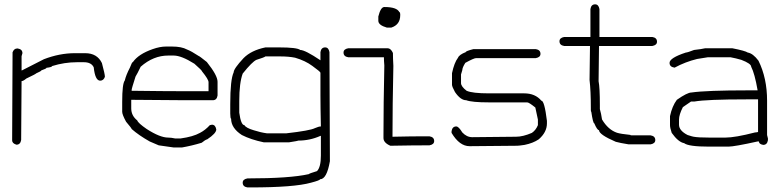

<svg xmlns="http://www.w3.org/2000/svg" viewBox="-20 -673 3540 873"><path d="M58.6 -452.6H60.5Q82 -449.2 82 -431.2L78.1 -417.5V-353H80.1L179.7 -403.8Q251 -431.2 320.3 -431.2H367.2Q421.9 -431.2 443.4 -386.2Q457 -335.9 457 -323.7Q450.7 -306.2 435.5 -306.2Q412.6 -306.2 406.2 -366.7Q395.5 -390.1 361.3 -390.1H330.1Q272.9 -390.1 216.8 -372.6Q216.8 -367.7 191.4 -364.7Q191.4 -360.8 168 -353Q168 -349.6 144.5 -339.4Q144 -336.9 99.6 -315.9Q85.9 -304.2 78.1 -304.2Q76.2 -121.1 76.2 -36.6Q72.8 -15.1 54.7 -15.1Q35.2 -21 35.2 -34.7Q37.1 -302.2 37.1 -435.1Q43.5 -452.6 58.6 -452.6Z M734.9 -461.4H762.2Q805.7 -461.4 830.6 -447.8Q850.1 -440.4 883.3 -418.5Q886.2 -418.5 920.4 -391.1Q969.2 -330.1 969.2 -301.3V-238.8Q965.8 -217.3 947.8 -217.3H820.8Q734.4 -217.3 576.7 -219.2V-180.2Q576.7 -147 604 -125.5Q607.9 -113.3 647 -86.4Q707.5 -47.4 744.6 -47.4Q758.8 -47.4 775.9 -43.5H801.3Q857.9 -51.3 889.2 -68.8Q913.1 -81.1 934.1 -104L943.8 -106Q959.5 -106 963.4 -84.5Q963.4 -66.9 922.4 -39.6Q913.6 -37.6 897 -23.9Q852.1 -10.3 807.1 -2.4H770L701.7 -12.2L660.6 -29.8Q611.3 -57.6 578.6 -86.4Q578.6 -89.8 553.2 -119.6Q535.6 -151.9 535.6 -164.6V-209.5Q535.6 -292.5 547.4 -307.1Q553.2 -332 570.8 -365.7Q580.1 -391.1 584.5 -391.1Q609.9 -427.2 674.3 -449.7Q707.5 -461.4 734.9 -461.4ZM578.6 -264.2V-260.3Q731 -258.3 816.9 -258.3H928.2V-299.3Q928.2 -312 898.9 -348.1Q898.9 -352.5 863.8 -383.3Q804.7 -420.4 770 -420.4H744.6Q677.2 -420.4 619.6 -369.6Q604 -336.9 596.2 -324.7Q578.6 -270 578.6 -264.2Z M1247.6 -457.5Q1331.1 -457.5 1345.2 -445.8Q1367.2 -445.8 1437 -398.9V-436Q1440.4 -457.5 1458.5 -457.5Q1474.1 -457.5 1478 -436Q1478 -281.7 1480 60.1Q1465.8 142.1 1435.1 142.1Q1435.1 147 1394 157.7Q1317.9 179.2 1118.7 179.2H1105Q1083.5 175.8 1083.5 157.7Q1083.5 142.1 1105 138.2Q1297.9 138.2 1384.3 118.7Q1384.3 116.2 1421.4 105Q1439 86.9 1439 34.7V-55.2H1437Q1389.2 -33.7 1335.4 -33.7Q1335.4 -32.2 1294.4 -25.9H1179.2Q1120.6 -38.1 1079.6 -59.1Q1030.8 -90.8 1030.8 -133.3Q1027.3 -133.3 1026.9 -156.7V-199.7Q1026.9 -311 1042.5 -344.2Q1042.5 -360.4 1087.4 -408.7Q1122.6 -444.3 1187 -457.5ZM1067.9 -160.6Q1075.7 -104 1091.3 -104Q1098.1 -91.3 1134.3 -80.6Q1164.6 -70.8 1192.9 -66.9H1282.7Q1389.6 -79.1 1411.6 -90.3Q1429.2 -98.1 1439 -98.1Q1437 -188.5 1437 -238.8V-342.3Q1437 -346.7 1399.9 -373.5Q1368.2 -397 1321.8 -410.6Q1293 -416.5 1253.4 -416.5H1187Q1182.1 -412.1 1146 -400.9Q1127 -392.6 1083.5 -338.4Q1067.9 -295.9 1067.9 -213.4Z M1727.5 -641.1Q1784.7 -641.1 1795.9 -617.7Q1799.8 -617.7 1799.8 -607.9V-604Q1799.8 -560.5 1758.8 -547.4H1739.3Q1700.2 -558.6 1700.2 -578.6V-598.1Q1710.9 -641.1 1727.5 -641.1ZM1563.5 -453.6H1741.2Q1757.3 -453.6 1766.6 -432.1Q1766.6 -408.2 1768.6 -373.5Q1764.6 -191.4 1764.6 -51.3H1766.6Q1853 -53.2 1901.4 -53.2H1932.6Q1954.1 -49.8 1954.1 -31.7Q1954.1 -16.1 1932.6 -12.2H1922.9Q1859.4 -12.2 1754.9 -10.3Q1723.6 -23.9 1723.6 -45.4V-61Q1723.6 -196.3 1727.5 -375.5Q1725.6 -397 1725.6 -412.6H1563.5Q1542 -416 1542 -434.1Q1542 -449.7 1563.5 -453.6Z M2132.8 -449.7H2416Q2437.5 -446.3 2437.5 -428.2Q2437.5 -412.6 2416 -408.7H2144.5Q2134.8 -408.7 2095.7 -387.2Q2082 -365.2 2082 -354Q2076.2 -336.4 2076.2 -334.5V-295.4Q2076.2 -279.8 2101.6 -260.3Q2127.9 -248.5 2203.1 -248.5H2363.3Q2413.6 -248.5 2441.4 -215.3Q2455.6 -215.3 2466.8 -123.5V-111.8Q2466.8 -71.8 2429.7 -39.6Q2403.8 -22 2365.2 -14.2Q2338.9 -10.3 2332 -10.3Q2163.1 -8.3 2115.2 -8.3Q2069.3 -8.3 2033.2 -68.8V-76.7Q2036.6 -98.1 2054.7 -98.1Q2065.4 -98.1 2082 -70.8Q2102.1 -49.3 2127 -49.3H2128.9Q2309.1 -51.3 2326.2 -51.3Q2357.9 -51.3 2398.4 -68.8Q2416.5 -81.1 2425.8 -104V-129.4Q2414.1 -183.1 2414.1 -184.1Q2385.3 -207.5 2377 -207.5H2203.1Q2126 -207.5 2099.6 -217.3Q2074.2 -217.3 2048.8 -254.4Q2035.2 -279.3 2035.2 -287.6V-340.3Q2045.4 -388.2 2062.5 -410.6Q2067.9 -424.3 2097.7 -436Q2097.7 -440.9 2132.8 -449.7Z M2686 -653.3Q2701.7 -653.3 2705.6 -631.8V-504.9H2945.8Q2967.3 -501.5 2967.3 -483.4Q2967.3 -467.8 2945.8 -463.9H2703.6Q2701.7 -331.1 2701.7 -303.7Q2707.5 -275.4 2707.5 -194.3V-176.8Q2713.4 -157.2 2717.3 -129.9Q2745.1 -83 2785.6 -69.3Q2802.7 -64 2846.2 -59.6Q2846.2 -57.6 2852.1 -57.6H2938Q2959.5 -54.2 2959.5 -36.1Q2959.5 -20.5 2938 -16.6H2838.4Q2799.3 -22.9 2779.8 -28.3Q2703.6 -61 2703.6 -81.1Q2695.3 -81.1 2682.1 -112.3Q2676.3 -112.3 2668.5 -165Q2666.5 -165 2666.5 -172.9V-180.7Q2666.5 -260.3 2660.6 -309.6Q2660.6 -341.8 2662.6 -463.9H2545.4Q2523.9 -467.3 2523.9 -485.4Q2523.9 -501 2545.4 -504.9H2664.6V-631.8Q2668 -653.3 2686 -653.3Z M3186.5 -453.6H3309.6Q3369.1 -441.9 3379.9 -434.1Q3403.8 -430.2 3428.7 -397Q3467.8 -317.9 3467.8 -215.3V-59.1Q3471.7 -44.9 3471.7 -43.5V-35.6Q3468.3 -14.2 3450.2 -14.2Q3430.7 -17.6 3430.7 -29.8H3424.8Q3318.4 -6.3 3292 -6.3H3204.1Q3110.8 -6.3 3090.8 -22Q3064 -26.9 3034.2 -68.8Q3026.4 -91.8 3026.4 -104V-145Q3036.1 -190.4 3057.6 -219.2Q3105 -252.4 3124 -252.4Q3191.4 -262.2 3381.8 -262.2H3424.8Q3411.6 -338.4 3395.5 -369.6Q3395.5 -383.8 3350.6 -400.9Q3325.7 -408.2 3301.8 -412.6H3198.2L3149.4 -404.8Q3095.7 -391.6 3047.9 -365.7H3045.9Q3024.4 -369.1 3024.4 -387.2Q3024.4 -409.7 3098.6 -434.1Q3105.5 -434.1 3135.7 -445.8Q3170.4 -449.7 3186.5 -453.6ZM3137.7 -211.4H3122.1L3085 -186Q3067.4 -151.4 3067.4 -129.4V-106Q3067.4 -79.1 3106.4 -59.1Q3130.9 -51.3 3133.8 -51.3Q3154.3 -47.4 3206.1 -47.4H3278.3Q3322.3 -47.4 3413.1 -70.8Q3418.9 -70.8 3426.8 -72.8V-221.2H3374Q3193.4 -221.2 3137.7 -211.4Z"/></svg>

Font: CEF Fonts CJK Mono
Style: Regular
Weight: 400
Designer: PartyBoss (派对大魔王)
Version: Release 2.25